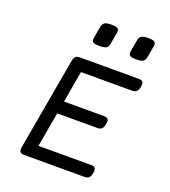

<svg xmlns="http://www.w3.org/2000/svg" viewBox="-144 -901 888 1005"><g transform="rotate(20 300.0 -398.5)"><path d="M239.7 -692.9Q239.7 -695.3 240.7 -702.1L252 -765.6Q254.9 -783.2 266.1 -790.3Q277.3 -797.4 304.2 -797.4Q327.1 -797.4 336.4 -792.2Q345.7 -787.1 345.7 -774.9Q345.7 -772.5 344.7 -765.6L333.5 -702.1Q330.6 -684.6 319.6 -677.5Q308.6 -670.4 281.7 -670.4Q258.3 -670.4 249 -675.5Q239.7 -680.7 239.7 -692.9ZM444.8 -692.9Q444.8 -695.3 445.8 -702.1L457 -765.6Q460 -783.2 471.2 -790.3Q482.4 -797.4 509.3 -797.4Q532.2 -797.4 541.5 -792.2Q550.8 -787.1 550.8 -774.9Q550.8 -772.5 549.8 -765.6L538.6 -702.1Q535.6 -684.6 524.7 -677.5Q513.7 -670.4 486.8 -670.4Q463.4 -670.4 454.1 -675.5Q444.8 -680.7 444.8 -692.9ZM561 -557.1Q561 -551.8 559.6 -544.4Q556.2 -525.4 547.6 -517.3Q539.1 -509.3 522.5 -509.3H238.3L207.5 -334H430.7Q443.8 -334 450.2 -328.9Q456.5 -323.7 456.5 -312Q456.5 -306.2 455.1 -298.8Q451.7 -279.8 443.4 -271.7Q435.1 -263.7 418.5 -263.7H195.3L161.1 -70.3H455.1Q468.3 -70.3 474.6 -64.9Q481 -59.6 481 -47.9Q481 -42.5 479.5 -35.2Q476.1 -16.1 467.8 -8.1Q459.5 0 442.9 0H107.4Q93.3 0 86.7 -5.1Q80.1 -10.3 80.1 -22.5Q80.1 -29.3 81.1 -33.2L171.9 -546.4Q175.3 -564.9 183.1 -572.3Q190.9 -579.6 207.5 -579.6H535.2Q548.3 -579.6 554.7 -574.2Q561 -568.8 561 -557.1Z"/></g></svg>

Font: Courier Prime Sans
Style: Italic
Weight: 400
Italic angle: -10°
Designer: Alan Dague-Greene
Foundry: Quote-Unquote Apps
Version: Version 3.020